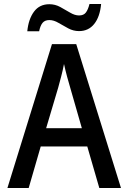

<svg xmlns="http://www.w3.org/2000/svg" viewBox="-20 -937 640 957"><path d="M17 0 239 -717H360L583 0H475L415 -207H183L123 0ZM270 -500 210 -298H388L330 -500Q323 -523 314.5 -554.5Q306 -586 299 -618Q293 -586 284.5 -554Q276 -522 270 -500ZM116 -781Q122 -842 149.5 -879Q177 -916 226 -916Q255 -916 280.5 -902Q306 -888 329.5 -874Q353 -860 374 -860Q397 -860 408 -874.5Q419 -889 426 -917H484Q478 -853 449.5 -817.5Q421 -782 374 -782Q346 -782 320.5 -795.5Q295 -809 271.5 -823Q248 -837 226 -837Q204 -837 192.5 -823.5Q181 -810 175 -781Z"/></svg>

Font: Noto Sans Mono Medium
Style: Regular
Weight: 500
Designer: Monotype Design Team
Foundry: Monotype Imaging Inc.
Version: Version 2.014